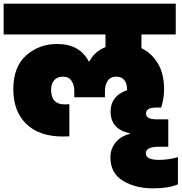

<svg xmlns="http://www.w3.org/2000/svg" viewBox="-31 -760 995 1052"><path d="M-11 -571V-740H932V-571H744V-496Q800 -469 834 -412.5Q868 -356 868 -271Q868 -219 852 -171H827Q769 -171 769 -138Q769 -106 827 -106H891V44H839Q768 44 768 80Q768 116 840 116Q892 116 944 101V250Q893 272 808 272Q711 272 642.5 230.5Q574 189 574 102Q574 55 603 20Q632 -15 680 -26V-30Q575 -52 575 -149Q575 -234 665 -266V-272Q665 -304 649.5 -322Q634 -340 607 -340Q574 -340 559 -317Q544 -294 544 -263V-227H376V-263Q376 -294 361 -317Q346 -340 313 -340Q283 -340 266 -320.5Q249 -301 249 -268Q249 -188 323 -188Q339 -188 349 -189V-13Q333 -12 314 -12Q184 -12 113 -81Q42 -150 42 -271Q42 -394 112.5 -456.5Q183 -519 282 -519Q405 -519 455 -424H459Q487 -478 547 -502V-571Z"/></svg>

Font: Poppins Black
Style: Regular
Weight: 900
Designer: Ninad Kale (Devanagari), Jonny Pinhorn (Latin)
Foundry: Indian Type Foundry
Version: Version 3.200;PS 1.000;hotconv 16.6.54;makeotf.lib2.5.65590